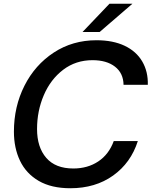

<svg xmlns="http://www.w3.org/2000/svg" viewBox="-20 -989 806 1021"><path d="M54 -289Q54 -422 110 -533Q166 -644 266 -709.5Q366 -775 493 -775Q581 -775 643 -745.5Q705 -716 736.5 -662Q768 -608 766 -538H637Q636 -600 591.5 -634.5Q547 -669 472 -669Q383 -669 316 -618Q249 -567 213 -483Q177 -399 177 -303Q177 -206 226 -149.5Q275 -93 370 -93Q446 -93 502.5 -130.5Q559 -168 585 -239H713Q676 -123 581.5 -55.5Q487 12 354 12Q253 12 186 -27Q119 -66 86.5 -134Q54 -202 54 -289ZM510 -819H419L562 -969H684Z"/></svg>

Font: Open Sauce One Medium Italic
Style: Regular
Weight: 500
Italic angle: -10°
Designer: Alfredo Marco Pradil
Foundry: Creative Sauce Fz LLC
Version: Version 1.477